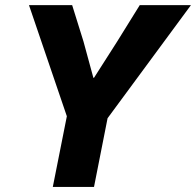

<svg xmlns="http://www.w3.org/2000/svg" viewBox="-20 -740 776 760"><path d="M244.6 -279.8 94.7 -719.7H265.6L310.5 -575.7L349.6 -432.1H352.1L443.8 -575.7L533.2 -719.7H735.8L405.8 -272L352.1 0H189Z"/></svg>

Font: Reddit Sans Vanilla ExtraBold
Style: Italic
Weight: 800
Italic angle: -11.25°
Designer: Stephen Hutchings
Version: Version 1.013